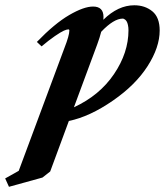

<svg xmlns="http://www.w3.org/2000/svg" viewBox="-118 -450 635 739"><path d="M-83.5 269 -98.1 236.8 -45.9 207.5 129.9 -265.1Q148.9 -313.5 148.9 -332.5Q148.9 -336.9 145 -336.9Q139.2 -336.9 127.9 -332Q116.7 -327.1 93.5 -311.3Q70.3 -295.4 42 -271.5L23.9 -288.6Q92.3 -359.4 148.4 -392.1Q204.6 -424.8 240.2 -424.8Q280.3 -424.8 280.3 -384.8Q280.3 -377.9 279.8 -374Q336.4 -429.7 398.9 -429.7Q439.9 -429.7 468.3 -406.5Q496.6 -383.3 496.6 -332.5Q496.6 -268.1 450.2 -195.6Q403.8 -123 316.9 -63Q227.5 -1 147 15.6L75.2 210L45.4 233.4ZM255.9 -278.3 166.5 -37.1Q265.1 -82.5 320.8 -164.8Q376.5 -247.1 376.5 -333.5Q376.5 -344.7 374.5 -353.5Q372.6 -362.3 369.9 -366.9Q367.2 -371.6 363.8 -374.3Q360.4 -377 358.2 -377.7Q356 -378.4 354.5 -378.4Q319.8 -378.4 271.5 -327.6Q266.1 -305.7 255.9 -278.3Z"/></svg>

Font: Elstob 18pt ExtraBold
Style: Italic
Weight: 800
Italic angle: -20°
Designer: Peter S. Baker
Version: Version 1.015